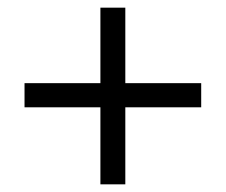

<svg xmlns="http://www.w3.org/2000/svg" viewBox="-20 -535 589 501"><path d="M242 -54V-255H44V-318H242V-515H307V-318H505V-255H307V-54Z"/></svg>

Font: Nunito Sans 7pt SemiCondensed
Style: Regular
Weight: 400
Width: 4
Designer: Vernon Adams
Foundry: Vernon Adams
Version: Version 3.101;gftools[0.9.27]